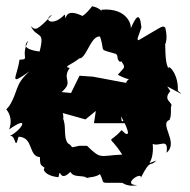

<svg xmlns="http://www.w3.org/2000/svg" viewBox="-22 -577 606 611"><path d="M-2 -229C-2 -229 22 -204 7 -165C74 -213 50 -165 9 -144C30 -150 24 -92 37 -142C86 -140 67 -80 105 -77C106 -41 106 -60 143 -22C115 -69 96 -20 164 -13C172 -52 164 8 202 -30C214 -10 234 -22 262 -10C213 -14 275 -6 296 -23C316 13 284 3 377 5C345 -25 362 24 415 12C362 12 431 -34 426 -11C459 -76 455 -43 475 -66C432 -51 470 -52 464 -119C486 -109 515 -141 508 -91C549 -124 481 -184 519 -196C513 -208 523 -179 522 -237C532 -252 493 -256 520 -287L510 -302C555 -278 565 -272 544 -288C547 -355 497 -384 520 -347C506 -374 505 -375 503 -454C453 -414 525 -402 504 -489C494 -497 497 -494 419 -449C411 -450 420 -464 428 -490C423 -541 411 -526 393 -484C399 -491 387 -554 300 -546C322 -504 312 -551 271 -557C230 -503 216 -530 252 -520C168 -568 194 -489 184 -531C145 -489 112 -515 144 -530C96 -480 91 -479 76 -494C96 -452 122 -483 104 -413C42 -421 61 -441 68 -447C41 -395 76 -388 40 -387C32 -329 2 -301 72 -350C23 -307 38 -288 7 -239ZM389 -307 386 -312 274 -333 231 -336 204 -281 174 -284C215 -319 173 -323 200 -361C169 -364 232 -379 242 -407C229 -389 242 -423 228 -391C253 -387 265 -463 296 -461C315 -407 286 -424 352 -404C347 -370 390 -369 334 -425C382 -352 382 -374 353 -339C416 -306 387 -348 376 -304ZM175 -218 250 -197 283 -224 277 -185H383L413 -227C357 -183 368 -183 363 -207C393 -155 391 -135 365 -163C320 -112 321 -157 367 -85C294 -82 301 -68 255 -113H230C193 -105 217 -108 194 -121C178 -142 191 -178 177 -203C160 -177 198 -192 167 -239Z"/></svg>

Font: Asimov Aggro
Style: Medium
Weight: 500
Designer: Google
Version: Version 2.000980; 2014